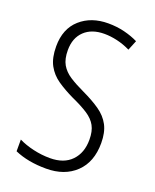

<svg xmlns="http://www.w3.org/2000/svg" viewBox="-138 -804 720 893"><g transform="rotate(20 222.5 -357.0)"><path d="M401 -189Q401 -95 346 -42.5Q291 10 200 10Q110 10 44 -19V-77Q76 -61 117.5 -51.5Q159 -42 200 -42Q269 -42 306.5 -81Q344 -120 344 -185Q344 -227 329.5 -253.5Q315 -280 284.5 -300Q254 -320 205 -342Q159 -364 124 -388Q89 -412 69.5 -448Q50 -484 50 -541Q50 -628 104 -676Q158 -724 242 -724Q285 -724 323 -714.5Q361 -705 391 -690L371 -641Q338 -657 305 -664.5Q272 -672 242 -672Q179 -672 143 -637.5Q107 -603 107 -543Q107 -499 122.5 -472Q138 -445 168 -425.5Q198 -406 241 -386Q292 -362 328 -337Q364 -312 382.5 -277Q401 -242 401 -189Z"/></g></svg>

Font: Noto Sans Khmer UI Condensed Light
Style: Regular
Weight: 300
Width: 3
Designer: Danh Hong and the Monotype Design Team
Foundry: Monotype Imaging Inc.
Version: Version 2.002; ttfautohint (v1.8.4.7-5d5b)